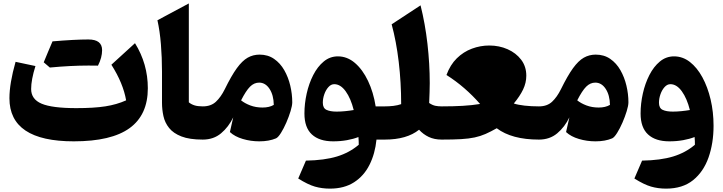

<svg xmlns="http://www.w3.org/2000/svg" viewBox="-20 -823 4262 1132"><path d="M723.6 -231.4Q706.5 -331.5 636.7 -441.4L775.9 -568.4Q851.6 -446.3 851.6 -302.7Q851.6 -145.5 744.1 -67.6Q636.7 10.3 415 10.3Q35.6 10.3 35.6 -243.7Q35.6 -331.1 71.8 -458.5L189 -433.6Q163.6 -352.5 163.6 -298.3Q163.6 -237.8 225.3 -211.7Q287.1 -185.5 430.2 -185.5Q533.7 -185.5 601.1 -196Q668.5 -206.5 723.6 -231.4ZM501.5 -436.5Q397.9 -436.5 273.9 -424.8L237.8 -455.6Q251 -487.3 263.7 -518.1Q276.4 -548.8 289.6 -579.1Q420.4 -590.3 501.2 -590.3Q582 -590.3 582 -527.3Q582 -483.4 557.6 -436Z M1093.3 -802.7V-219.7Q1107.4 -208 1126.5 -201.9Q1145.5 -195.8 1175.3 -195.8H1175.8V0H1175.3Q1097.2 0 1049.6 -18.6Q1002 -37.1 977.1 -68.4Q952.1 -99.6 943.6 -138.4Q935.1 -177.2 935.1 -217.3V-401.4Q935.1 -483.9 928.7 -562Q922.4 -640.1 908.2 -703.6Z M1510.3 -501Q1559.6 -501 1595.9 -475.8Q1632.3 -450.7 1656 -409.2Q1679.7 -367.7 1691.4 -318.1Q1703.1 -268.6 1703.1 -219.7Q1703.1 -200.7 1693.1 -167.7Q1683.1 -134.8 1668 -100.1Q1652.8 -65.4 1636.5 -39.3Q1620.1 -13.2 1607.4 -7.3Q1565.9 10.3 1508.8 10.3Q1458.5 10.3 1411.4 -3.7Q1364.3 -17.6 1335.4 -44.4L1355 -130.9Q1327.6 -74.2 1283.4 -37.1Q1239.3 0 1175.8 0Q1165 0 1159.7 -8.1Q1154.3 -16.1 1154.3 -38.6V-157.2Q1154.3 -179.7 1159.7 -187.7Q1165 -195.8 1175.8 -195.8Q1223.6 -195.8 1252.9 -223.1Q1282.2 -250.5 1305.2 -296.9Q1344.2 -376.5 1376.2 -420.7Q1408.2 -464.8 1440.2 -482.9Q1472.2 -501 1510.3 -501ZM1507.8 -335.9Q1478 -335.9 1454.1 -312Q1430.2 -288.1 1401.4 -231.4Q1422.9 -213.9 1455.6 -201.4Q1488.3 -189 1527.8 -189Q1567.9 -189 1594.2 -204.6Q1593.3 -262.2 1569.1 -299.1Q1544.9 -335.9 1507.8 -335.9Z M1972.2 -490.7Q2027.3 -490.7 2072.8 -451.7Q2118.2 -412.6 2149.9 -345.9Q2181.6 -279.3 2194.8 -195.8H2248.5V0H2199.7Q2191.4 83.5 2158.4 148.9Q2125.5 214.4 2067.4 251.7Q2009.3 289.1 1925.3 289.1Q1877.9 289.1 1836.4 277.1Q1794.9 265.1 1738.3 229.5L1783.7 124Q1893.1 122.1 1966.8 99.6Q2040.5 77.1 2095.2 30.3Q2095.2 19 2094.7 8.1Q2094.2 -2.9 2093.3 -15.1Q2063.5 -3.4 2025.6 3.4Q1987.8 10.3 1944.3 10.3Q1862.8 10.3 1818.8 -30.3Q1774.9 -70.8 1774.9 -153.8Q1774.9 -211.9 1788.1 -271.2Q1801.3 -330.6 1826.7 -380.4Q1852.1 -430.2 1888.7 -460.4Q1925.3 -490.7 1972.2 -490.7ZM1950.7 -326.7Q1931.6 -326.7 1916.3 -309.6Q1900.9 -292.5 1892.1 -267.3Q1883.3 -242.2 1883.3 -217.3Q1883.3 -185.5 1905 -175.3Q1926.8 -165 1964.8 -165Q1989.3 -165 2016.1 -167.7Q2043 -170.4 2065.4 -174.3Q2048.3 -242.7 2018.1 -284.7Q1987.8 -326.7 1950.7 -326.7Z M2459.5 -791.5Q2486.8 -682.6 2500.2 -564.7Q2513.7 -446.8 2513.7 -332.5Q2513.7 -310.5 2512.7 -279.5Q2511.7 -248.5 2510.3 -215.8Q2529.8 -202.6 2546.9 -199.2Q2564 -195.8 2584 -195.8H2584.5V0H2584Q2540.5 0 2507.8 -15.6Q2475.1 -31.2 2450.7 -58.1Q2378.4 0 2248.5 0Q2237.8 0 2232.4 -8.1Q2227.1 -16.1 2227.1 -38.6V-157.2Q2227.1 -179.7 2232.4 -187.7Q2237.8 -195.8 2248.5 -195.8Q2274.4 -195.8 2299.3 -198.7Q2324.2 -201.7 2345.2 -209Q2345.2 -336.9 2330.8 -458.3Q2316.4 -579.6 2289.1 -679.7Z M2584.5 0Q2573.7 0 2568.4 -8.1Q2563 -16.1 2563 -38.6V-157.2Q2563 -179.7 2568.4 -187.7Q2573.7 -195.8 2584.5 -195.8Q2653.3 -195.8 2708 -199Q2762.7 -202.1 2810.5 -210Q2767.1 -259.8 2717.5 -302.7Q2668 -345.7 2612.3 -380.9Q2634.3 -440.9 2673.3 -479.2Q2712.4 -517.6 2762.2 -536.1Q2812 -554.7 2864.7 -554.7Q2923.3 -554.7 2972.9 -532.7Q3022.5 -510.7 3052.7 -470.9Q3083 -431.2 3083 -376.5Q3083 -335 3064 -295.2Q3044.9 -255.4 3009.3 -212.9Q3033.7 -204.6 3073.2 -200.2Q3112.8 -195.8 3157.2 -195.8H3157.7V0H3157.2Q2997.1 0 2908.7 -66.9Q2872.6 -46.4 2842.5 -33.2Q2812.5 -20 2778.6 -12.7Q2744.6 -5.4 2698.7 -2.7Q2652.8 0 2584.5 0Z M3492.2 -501Q3541.5 -501 3577.9 -475.8Q3614.3 -450.7 3637.9 -409.2Q3661.6 -367.7 3673.3 -318.1Q3685.1 -268.6 3685.1 -219.7Q3685.1 -200.7 3675 -167.7Q3665 -134.8 3649.9 -100.1Q3634.8 -65.4 3618.4 -39.3Q3602.1 -13.2 3589.4 -7.3Q3547.9 10.3 3490.7 10.3Q3440.4 10.3 3393.3 -3.7Q3346.2 -17.6 3317.4 -44.4L3336.9 -130.9Q3309.6 -74.2 3265.4 -37.1Q3221.2 0 3157.7 0Q3147 0 3141.6 -8.1Q3136.2 -16.1 3136.2 -38.6V-157.2Q3136.2 -179.7 3141.6 -187.7Q3147 -195.8 3157.7 -195.8Q3205.6 -195.8 3234.9 -223.1Q3264.2 -250.5 3287.1 -296.9Q3326.2 -376.5 3358.2 -420.7Q3390.1 -464.8 3422.1 -482.9Q3454.1 -501 3492.2 -501ZM3489.7 -335.9Q3460 -335.9 3436 -312Q3412.1 -288.1 3383.3 -231.4Q3404.8 -213.9 3437.5 -201.4Q3470.2 -189 3509.8 -189Q3549.8 -189 3576.2 -204.6Q3575.2 -262.2 3551 -299.1Q3526.9 -335.9 3489.7 -335.9Z M3907.2 289.1Q3859.9 289.1 3818.4 277.1Q3776.9 265.1 3720.2 229.5L3765.6 124Q3875 122.1 3948.7 99.6Q4022.5 77.1 4077.1 30.3Q4077.1 19 4076.7 8.1Q4076.2 -2.9 4075.2 -15.1Q4045.4 -3.4 4007.6 3.4Q3969.7 10.3 3926.3 10.3Q3844.7 10.3 3800.8 -30.3Q3756.8 -70.8 3756.8 -153.8Q3756.8 -211.9 3770 -271.2Q3783.2 -330.6 3808.6 -380.4Q3834 -430.2 3870.6 -460.4Q3907.2 -490.7 3954.1 -490.7Q4004.9 -490.7 4047.4 -457.8Q4089.8 -424.8 4121.1 -367.4Q4152.3 -310.1 4169.7 -236.3Q4187 -162.6 4187 -81.5Q4187 21 4157.5 105.2Q4127.9 189.5 4066.2 239.3Q4004.4 289.1 3907.2 289.1ZM4047.4 -174.3Q4030.3 -242.7 4000 -284.7Q3969.7 -326.7 3932.6 -326.7Q3913.6 -326.7 3898.2 -309.6Q3882.8 -292.5 3874 -267.3Q3865.2 -242.2 3865.2 -217.3Q3865.2 -185.5 3887 -175.3Q3908.7 -165 3946.8 -165Q3971.2 -165 3998 -167.7Q4024.9 -170.4 4047.4 -174.3Z"/></svg>

Font: Pinar-FD ExtraBold
Style: Regular
Weight: 800
Designer: Amin Abedi
Version: Version 3.000